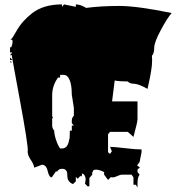

<svg xmlns="http://www.w3.org/2000/svg" viewBox="-20 -758 818 859"><path d="M167.5 -21 132.8 -7.8Q131.8 -22.5 117.7 -42.7Q103.5 -63 103.5 -83H104.5Q104.5 -117.7 70.1 -304Q35.6 -490.2 32.2 -512.7L28.8 -510.7L24.9 -511.7L35.2 -523.4H24.9V-546.9L29.8 -545.9Q36.1 -559.6 36.1 -572.3L35.2 -580.1H25.9Q33.2 -582.5 49.3 -611.8Q65.4 -641.1 83.5 -661.4Q101.6 -681.6 123.5 -698.7Q174.3 -738.3 257.3 -738.3V-727.5L266.6 -738.3Q266.6 -738.3 319.3 -727.5V-738.3Q340.3 -738.3 365.2 -722.7Q433.1 -731.4 513.7 -731.4Q594.2 -731.4 748 -699.7Q728.5 -677.7 699.2 -623Q669.9 -568.4 669.9 -543.7Q669.9 -519 659.7 -508.3Q660.6 -502.4 660.6 -490.2Q660.6 -478 659.4 -464.8Q658.2 -451.7 655.5 -436.3Q652.8 -420.9 650.9 -410.9Q648.9 -400.9 645 -383.3Q641.1 -365.7 640.1 -360.4Q598.6 -383.3 579.3 -383.3Q560.1 -383.3 551.8 -393.6Q512.7 -393.6 493.2 -397.9L481.4 -304.2H595.2V-224.6Q595.2 -211.9 577.1 -145.5L551.8 -168H472.2L463.4 -157.2V-77.1L472.2 -69.3L480.5 -81.1L472.2 -101.1Q493.2 -100.6 540.3 -95Q587.4 -89.4 613.3 -89.4V-77.1L604.5 -32.7Q594.2 -21 594.2 -16.6L604.5 -10.3L605 -9.3Q605 -6.8 600.1 -3.9Q595.2 -1 595.2 1V11.7L604.5 23.4Q595.2 34.7 595.2 63.5V80.6L587.4 68.4H577.1V35.6L568.8 23.4H524.9Q518.1 23.4 505.1 29.5Q492.2 35.6 485.8 35.6Q479.5 35.6 476.1 34.2L463.4 46.9L445.8 23.4V11.7Q424.3 1 409.7 1Q395 1 395 10.7Q395 11.2 395.5 11.7Q396 12.2 396 12.7L392.6 11.7V23.4L379.9 38.6V75.7H371.6L360.4 63.5L363.3 44.4Q363.3 34.7 358.4 26.6Q353.5 18.6 346.2 18.6L346.7 22Q346.7 31.7 341.8 31.7L339.8 28.3L328.1 42L319.3 33.2V53.2L306.6 65.4Q280.3 56.2 281.2 25.4Q281.7 -2.9 257.3 -2.9Q242.7 -2.9 234.9 10.7L231 7.8L211.4 35.6Q199.7 35.6 193.4 7.3Q187 -21 167.5 -21ZM310.5 -275.4 301.3 -333.5Q301.3 -390.1 284.2 -413.1Q276.4 -422.9 265.6 -422.9H249V-411.1H239.7Q213.4 -375 213.4 -331.5V-240.7Q213.4 -235.4 217.8 -229.5H213.4V-196.3Q213.4 -183.6 222.7 -173.3Q222.7 -156.2 231 -131.3Q239.3 -106.4 249 -93.8H257.3Q281.2 -93.8 288.1 -126Q290.5 -138.7 291.5 -139.6L292.5 -173.3H301.3V-196.3H310.5L301.3 -207V-219.2Q301.3 -231 310.5 -240.7ZM35.2 -489.7H24.9V-501ZM35.2 -479H24.9L26.9 -484.4Z"/></svg>

Font: Butcherman
Style: Regular
Weight: 400
Version: Version 001.003